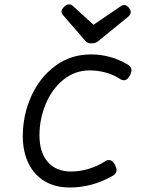

<svg xmlns="http://www.w3.org/2000/svg" viewBox="-20 -836 640 867"><path d="M366.7 -649.9 265.1 -767.1Q257.8 -775.4 257.8 -783.7Q257.8 -793.9 269.5 -805.2Q281.2 -816.4 292.5 -816.4Q300.8 -816.4 308.1 -810.1L402.3 -724.1L526.4 -808.6Q533.2 -813.5 541 -813.5Q552.7 -813.5 563 -799.8Q570.3 -790.5 570.3 -780.8Q570.3 -770.5 559.1 -760.7L423.3 -649.9Q411.1 -640.1 393.6 -640.1Q375.5 -640.1 366.7 -649.9ZM556.2 -544.9Q573.7 -534.7 573.7 -519Q573.7 -509.3 566.9 -495.6Q555.7 -473.6 538.6 -473.6Q530.3 -473.6 523.4 -478.5Q494.6 -498 458.3 -508.1Q421.9 -518.1 385.3 -518.1Q317.9 -518.1 266.1 -475.8Q214.4 -433.6 186.3 -366Q158.2 -298.3 158.2 -225.1Q158.2 -147.9 195.8 -104.7Q233.4 -61.5 299.8 -61.5Q340.8 -61.5 381.1 -73.7Q421.4 -85.9 456.1 -108.4Q462.9 -113.3 471.7 -113.3Q488.3 -113.3 499.5 -91.3Q506.3 -77.6 506.3 -67.9Q506.3 -52.2 488.8 -42Q396.5 10.7 294.4 10.7Q229.5 10.7 181.6 -17.8Q133.8 -46.4 108.4 -98.9Q83 -151.4 83 -221.2Q83 -316.9 121.3 -401.9Q159.7 -486.8 229.7 -538.6Q299.8 -590.3 390.6 -590.3Q478.5 -590.3 556.2 -544.9Z"/></svg>

Font: Courier Prime Sans
Style: Italic
Weight: 400
Italic angle: -10°
Designer: Alan Dague-Greene
Foundry: Quote-Unquote Apps
Version: Version 3.020